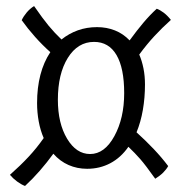

<svg xmlns="http://www.w3.org/2000/svg" viewBox="-20 -681 605 637"><path d="M392 -372Q392 -455 366.5 -498.5Q341 -542 292 -542Q238 -542 205 -489Q172 -436 172 -350Q172 -272 202.5 -221Q233 -170 279 -170Q327 -170 359.5 -229.5Q392 -289 392 -372ZM406 -194Q381 -158 346 -139.5Q311 -121 269 -121Q236 -121 207.5 -133.5Q179 -146 157 -171Q136 -142 112 -114.5Q88 -87 63 -64Q50 -69 36.5 -79Q23 -89 13 -101Q48 -132 75 -161Q102 -190 125 -223Q114 -248 108.5 -278Q103 -308 103 -339Q103 -390 114 -432.5Q125 -475 147 -508Q121 -531 96.5 -558.5Q72 -586 52 -614Q58 -627 68.5 -639.5Q79 -652 93 -661Q122 -619 141.5 -595.5Q161 -572 184 -550Q209 -570 238.5 -580.5Q268 -591 302 -591Q334 -591 361.5 -580Q389 -569 410 -547Q434 -580 456 -606Q478 -632 500 -652Q511 -648 523 -639Q535 -630 547 -615Q518 -589 492.5 -561.5Q467 -534 442 -500Q451 -479 456 -454Q461 -429 461 -401Q461 -357 454 -316.5Q447 -276 433 -242Q464 -214 490.5 -186Q517 -158 538 -130Q532 -119 521.5 -108.5Q511 -98 495 -88Q463 -133 445.5 -153Q428 -173 406 -194Z"/></svg>

Font: Atma
Style: Regular
Weight: 400
Designer: Gregori Vincens, Jeremie Hornus, Riccardo Olocco, Yoann Minet.
Foundry: black foundry
Version: Version 1.102;PS 1.100;hotconv 1.0.86;makeotf.lib2.5.63406